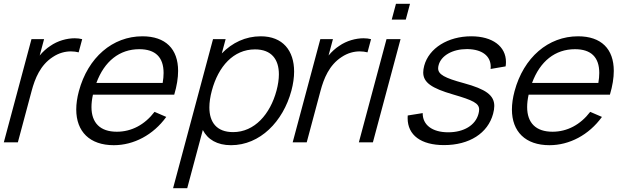

<svg xmlns="http://www.w3.org/2000/svg" viewBox="-23 -745 3258 1005"><path d="M240.2 -504.5C221.5 -492.5 201.8 -475 184.8 -454.5L207.7 -540H141.7L-3 0H70.5L142.7 -269.5C160 -334 187.8 -404 253.2 -446.5C285.2 -468 318.5 -476 348.3 -476C362.8 -476 376.5 -474.1 388.7 -471L407.2 -540C395.7 -543.1 382.4 -544.7 368.1 -544.7C327.5 -544.7 279 -531.9 240.2 -504.5Z M463.5 -249.5H889C902.7 -295.5 909.3 -337.2 909.3 -373.9C909.3 -488.9 843.7 -555 722.4 -555C566.4 -555 437.3 -444.5 389.8 -267.5C380.6 -233.1 376.1 -201.1 376.1 -171.9C376.1 -56.1 446.8 15 572.6 15C677.1 15 779 -38.5 847.3 -133L785.9 -159.5C734.3 -92 665.5 -55.5 588.5 -55.5C501.6 -55.5 455.8 -101.6 455.8 -184.6C455.8 -204.2 458.3 -225.9 463.5 -249.5ZM706.3 -487.5C790.5 -487.5 833.3 -445.3 833.3 -363.1C833.3 -347.2 831.7 -329.8 828.5 -311H481.5C523.4 -424.5 602.3 -487.5 706.3 -487.5Z M1342 -555C1262 -555 1192.5 -521.5 1138 -465.5L1158 -540H1092L883 240H957L1038.6 -64.5C1064.3 -15 1113.3 15 1186.3 15C1337.8 15 1458.9 -108.5 1502.3 -270.5C1511.8 -306 1516.5 -339.6 1516.5 -370.5C1516.5 -479.9 1457.4 -555 1342 -555ZM1197.1 -53.5C1111.3 -53.5 1072.9 -104.8 1072.9 -182.8C1072.9 -209.3 1077.3 -238.8 1085.8 -270.5C1119.8 -397.5 1199.2 -486.5 1311.7 -486.5C1398.5 -486.5 1436.8 -433.8 1436.8 -356.1C1436.8 -330 1432.5 -301.1 1424.3 -270.5C1391.3 -147.5 1309.6 -53.5 1197.1 -53.5Z M1752.2 -504.5C1733.5 -492.5 1713.8 -475 1696.8 -454.5L1719.7 -540H1653.7L1509 0H1582.5L1654.7 -269.5C1672 -334 1699.8 -404 1765.2 -446.5C1797.2 -468 1830.5 -476 1860.3 -476C1874.8 -476 1888.5 -474.1 1900.7 -471L1919.2 -540C1907.7 -543.1 1894.4 -544.7 1880.1 -544.7C1839.5 -544.7 1791 -531.9 1752.2 -504.5Z M2027.5 -642.5H2101L2123.1 -725H2049.6ZM1855.4 0H1928.9L2073.6 -540H2000.1Z M2301.2 14.5C2433.7 14.5 2530.8 -47.5 2558.1 -149.5C2562.1 -164.4 2564.3 -177.9 2564.3 -190.3C2564.3 -246.8 2519.5 -278.3 2405.5 -309.5C2303.4 -337 2270.4 -355.6 2270.4 -387.5C2270.4 -392.8 2271.3 -398.4 2273 -404.5C2286.3 -454.4 2346.1 -488 2420 -488C2421.6 -488 2423.2 -488 2424.8 -488C2500.4 -486.6 2545.6 -452.2 2545.6 -395.6C2545.6 -391.9 2545.4 -388 2545 -384L2623.6 -397.5C2624.8 -405.4 2625.4 -413 2625.4 -420.5C2625.4 -501.7 2555.6 -555 2443.8 -555C2321.8 -555 2222.2 -493 2197.5 -401C2194.1 -388.2 2192.3 -376.5 2192.3 -365.8C2192.3 -313.3 2235.9 -283.3 2348.7 -250.5C2453.9 -219.9 2485 -204.3 2485 -171.5C2485 -164.7 2483.7 -157.1 2481.4 -148.5C2465.6 -89.5 2405.2 -52.5 2323.2 -52.5C2239.2 -52.5 2188.6 -91.5 2189.6 -153L2111.2 -140.5C2110.9 -135.7 2110.7 -131.1 2110.7 -126.5C2110.7 -37.5 2180.9 14.5 2301.2 14.5Z M2744 -249.5H3169.5C3183.2 -295.5 3189.8 -337.2 3189.8 -373.9C3189.8 -488.9 3124.2 -555 3002.9 -555C2846.9 -555 2717.8 -444.5 2670.3 -267.5C2661.1 -233.1 2656.6 -201.1 2656.6 -171.9C2656.6 -56.1 2727.3 15 2853.1 15C2957.6 15 3059.5 -38.5 3127.8 -133L3066.4 -159.5C3014.8 -92 2946 -55.5 2869 -55.5C2782.1 -55.5 2736.3 -101.6 2736.3 -184.6C2736.3 -204.2 2738.8 -225.9 2744 -249.5ZM2986.8 -487.5C3071 -487.5 3113.8 -445.3 3113.8 -363.1C3113.8 -347.2 3112.2 -329.8 3109 -311H2762C2803.9 -424.5 2882.8 -487.5 2986.8 -487.5Z"/></svg>

Font: Manrope
Style: RegularItalic
Weight: 400
Italic angle: -15°
Designer: Mikhail Sharanda
Foundry: Mikhail Sharanda
Version: Version 4.502;hotconv 1.0.109;makeotfexe 2.5.65596